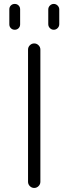

<svg xmlns="http://www.w3.org/2000/svg" viewBox="-20 -974 340 973"><path d="M122.1 -52.7V-722.7Q122.1 -735.4 131.3 -744.6Q140.6 -753.9 153.3 -753.9Q166 -753.9 175.3 -744.6Q184.6 -735.4 184.6 -722.7V-52.7Q184.6 -40 175.3 -30.8Q166 -21.5 153.3 -21.5Q140.6 -21.5 131.3 -30.8Q122.1 -40 122.1 -52.7ZM27.3 -850.6V-926.8Q27.3 -938.5 35.2 -946.3Q43 -954.1 54.7 -954.1Q66.4 -954.1 74.2 -946.3Q82 -938.5 82 -926.8V-850.6Q82 -838.9 74.2 -831.1Q66.4 -823.2 54.7 -823.2Q43 -823.2 35.2 -831.1Q27.3 -838.9 27.3 -850.6ZM224.6 -851.6V-925.8Q224.6 -937.5 232.9 -945.8Q241.2 -954.1 252.4 -954.1Q263.7 -954.1 272 -945.8Q280.3 -937.5 280.3 -925.8V-851.6Q280.3 -839.8 272 -831.5Q263.7 -823.2 252.4 -823.2Q241.2 -823.2 232.9 -831.5Q224.6 -839.8 224.6 -851.6Z"/></svg>

Font: irohamaru Light
Style: Regular
Weight: 200
Designer: [Source Han Sans]
Ryoko NISHIZUKA  (kana & ideographs); Paul D. Hunt (Latin, Greek & Cyrillic); Wenlong ZHANG  (bopomofo
Version: Version 1.01